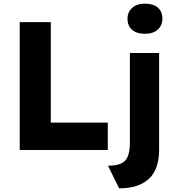

<svg xmlns="http://www.w3.org/2000/svg" viewBox="-20 -821 964 1051"><path d="M88 0V-700H258V-150H570V0ZM774 -636Q729 -636 703.5 -657.5Q678 -679 678 -719Q678 -755 703.5 -778Q729 -801 774 -801Q819 -801 844 -779.5Q869 -758 869 -719Q869 -682 843.5 -659Q818 -636 774 -636ZM632 210 571 86Q639 86 665 58.5Q691 31 691 -41V-531H851V-3Q851 107 794.5 158.5Q738 210 632 210Z"/></svg>

Font: Lexend Deca
Style: Bold
Weight: 700
Designer: Bonnie Shaver-Troup, Thomas Jockin
Foundry: Lexend
Version: Version 1.008; ttfautohint (v1.8.4.7-5d5b)